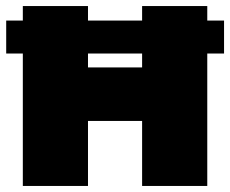

<svg xmlns="http://www.w3.org/2000/svg" viewBox="-20 -615 761 635"><path d="M0.5 -438V-547H721V-438ZM55.5 0V-595H271V-392H450V-595H665.5V0H450V-215H271V0Z"/></svg>

Font: Encode Sans SC Black
Style: Regular
Weight: 900
Version: Version 3.002